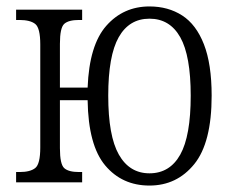

<svg xmlns="http://www.w3.org/2000/svg" viewBox="-20 -566 717 596"><path d="M444 10Q359 10 306.5 -52.5Q254 -115 252 -255H166V-106Q166 -56 179.5 -44Q193 -32 225 -32H235V0H30V-32H41Q74 -32 89.5 -44.5Q105 -57 105 -108V-428Q105 -479 89.5 -491.5Q74 -504 40 -504H30V-536H235V-504H225Q193 -504 179.5 -492Q166 -480 166 -430V-294H252Q257 -426 310 -486Q363 -546 444 -546Q502 -546 545.5 -518Q589 -490 613 -428.5Q637 -367 637 -269Q637 -123 583 -56.5Q529 10 444 10ZM444 -28Q507 -28 539.5 -86Q572 -144 572 -269Q572 -393 539.5 -450.5Q507 -508 444 -508Q381 -508 348.5 -450.5Q316 -393 316 -269Q316 -144 349 -86Q382 -28 444 -28Z"/></svg>

Font: Noto Serif Condensed Light
Style: Regular
Weight: 300
Width: 3
Designer: Monotype Design Team
Foundry: Monotype Imaging Inc.
Version: Version 2.013